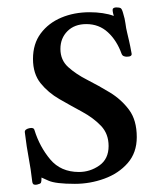

<svg xmlns="http://www.w3.org/2000/svg" viewBox="-20 -483 422 518"><path d="M287 -440Q282 -457 285 -460Q288 -463 294 -463Q302 -463 305.5 -461Q309 -459 312 -448Q317 -432 318.5 -419.5Q320 -407 323 -395Q326 -382 328.5 -371.5Q331 -361 335 -339Q337 -330 322 -330Q318 -330 314 -331.5Q310 -333 308 -338Q295 -374 271 -396Q247 -418 213 -418Q181 -418 162 -399Q143 -380 143 -351Q143 -321 164 -302Q185 -283 215.5 -267.5Q246 -252 276.5 -233.5Q307 -215 328 -187Q349 -159 349 -113Q349 -71 324.5 -43Q300 -15 261.5 -1Q223 13 182 13Q130 13 111 4.5Q92 -4 92 -4Q92 7 90.5 10Q89 13 80 15Q76 16 72 15Q68 14 67 7Q63 -28 57.5 -56.5Q52 -85 47 -126Q46 -134 58.5 -137Q71 -140 73 -132Q87 -87 115.5 -53Q144 -19 193 -19Q223 -19 248 -36.5Q273 -54 273 -89Q273 -122 252.5 -143.5Q232 -165 201.5 -181.5Q171 -198 140.5 -215.5Q110 -233 89.5 -258.5Q69 -284 69 -324Q69 -365 90 -393Q111 -421 145.5 -435.5Q180 -450 222 -450Q240 -450 257 -447.5Q274 -445 287 -440Z"/></svg>

Font: Sedan
Style: Regular
Weight: 400
Designer: Sebastian Salazar
Foundry: Sebastian Salazar
Version: Version 1.100; ttfautohint (v1.8.4.7-5d5b)